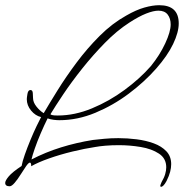

<svg xmlns="http://www.w3.org/2000/svg" viewBox="-81 -606 707 738"><path d="M-44 110Q-61 110 -61 97Q-61 88 -47 71.5Q-33 55 2 32Q5 15 14.5 -12Q24 -39 36 -68Q48 -97 59.5 -121Q71 -145 77 -156Q55 -161 38.5 -181Q22 -201 22 -225Q22 -230 24.5 -245Q27 -260 36 -260Q44 -260 45 -249Q46 -238 46 -229Q46 -213 59 -196.5Q72 -180 87 -171Q108 -207 140 -258.5Q172 -310 213 -365Q254 -420 302 -468Q350 -516 404 -546Q442 -568 474 -577Q506 -586 531 -586Q606 -586 606 -516Q606 -482 584.5 -437Q563 -392 519 -342Q474 -291 414 -246Q354 -201 285.5 -172.5Q217 -144 147 -144Q137 -144 125 -145.5Q113 -147 102 -151Q89 -125 75.5 -93.5Q62 -62 52.5 -34.5Q43 -7 40 7Q94 -21 153.5 -39.5Q213 -58 276 -68Q294 -70 319.5 -72.5Q345 -75 374 -75Q409 -75 444.5 -70.5Q480 -66 510 -55Q540 -44 558.5 -24.5Q577 -5 577 25Q577 39 573 54.5Q569 70 559 90Q547 112 538 112Q535 112 535 108Q535 106 540 94Q550 77 554 63Q558 49 558 37Q558 3 530 -15.5Q502 -34 460 -41Q418 -48 376 -48Q348 -48 324.5 -46Q301 -44 285 -41Q245 -35 197.5 -23.5Q150 -12 107.5 3Q65 18 39 33V32Q39 19 34 19Q29 19 19.5 32.5Q10 46 -1.5 64.5Q-13 83 -24.5 96.5Q-36 110 -44 110ZM141 -162Q206 -162 272.5 -189.5Q339 -217 398 -260.5Q457 -304 499 -352Q533 -394 554 -439Q575 -484 575 -512Q575 -535 563.5 -550Q552 -565 528 -565Q509 -565 481 -554Q453 -543 416 -519Q368 -488 322 -441Q276 -394 235 -342.5Q194 -291 162.5 -244Q131 -197 113 -167Q117 -163 127 -162.5Q137 -162 141 -162Z"/></svg>

Font: Fuggles
Style: Regular
Weight: 400
Designer: Rob Leuschke
Foundry: Robert E. Leuschke
Version: Version 1.100; ttfautohint (v1.8.3)